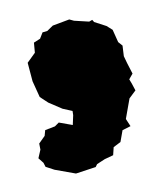

<svg xmlns="http://www.w3.org/2000/svg" viewBox="-51 -228 355 431"><g transform="rotate(10 126.0 -13.0)"><path d="M40 5 18 -27 0 -66 12 -91 6 -113 18 -124 21 -139 31 -144 41 -158 75 -178 86 -177 120 -181 126 -186 131 -182 160 -178 175 -172 192 -147 203 -141 210 -118 220 -104 236 -83 231 -69 238 -61 249 -47 239 -27V20L252 34L236 46V73L223 87L225 105L208 117L193 131L191 138L150 160H101L80 157L74 149L61 141L62 121L57 108L66 89L65 76L85 64L92 54H124L121 32L118 23L95 22L61 14Z"/></g></svg>

Font: Winky Rough Black
Style: Regular
Weight: 900
Designer: Simon Atzbach
Foundry: typofactur
Version: Version 1.206; ttfautohint (v1.8.4.7-5d5b)